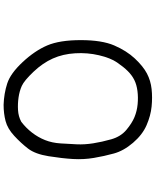

<svg xmlns="http://www.w3.org/2000/svg" viewBox="78 -903 844 1040"><g transform="rotate(90 500.0 -383.0)"><path d="M547.9 19.5Q487.3 17.6 432.6 0Q377.9 -17.6 316.4 -83.5Q254.9 -149.4 226.1 -216.8Q197.3 -284.2 197.3 -398.4Q197.3 -512.7 226.1 -579.6Q254.9 -646.5 296.9 -691.4Q338.9 -736.3 377.9 -756.8Q417 -777.3 462.4 -782.2Q507.8 -787.1 557.1 -782.2Q606.4 -777.3 658.2 -754.9Q710 -732.4 753.4 -681.6Q796.9 -630.9 811.5 -577.6Q826.2 -524.4 835.4 -469.2Q844.7 -414.1 841.3 -356Q837.9 -297.9 826.2 -224.6Q814.5 -151.4 784.7 -112.8Q754.9 -74.2 715.8 -38.1Q676.8 -2 635.7 8.8Q594.7 19.5 547.9 19.5ZM639.6 -76.2Q672.9 -101.6 698.2 -134.3Q723.6 -167 738.8 -205.1Q753.9 -243.2 756.8 -289.1Q759.8 -335 761.7 -377Q763.7 -418.9 756.3 -465.8Q749 -512.7 734.4 -564Q719.7 -615.2 683.6 -645.5Q647.5 -675.8 614.3 -689.5Q581.1 -703.1 544.4 -706.5Q507.8 -710 473.1 -705.6Q438.5 -701.2 413.1 -688.5Q387.7 -675.8 365.2 -653.3Q342.8 -630.9 318.4 -595.2Q293.9 -559.6 279.3 -497.1Q264.6 -434.6 268.6 -368.2Q272.5 -301.8 296.9 -247.1Q321.3 -192.4 369.1 -142.1Q417 -91.8 445.3 -79.1Q473.6 -66.4 507.8 -61.5Q542 -56.6 576.2 -58.6Q610.4 -60.5 639.6 -76.2Z"/></g></svg>

Font: NaikaiFont
Style: Regular-Lite
Weight: 400
Version: Version 1.67